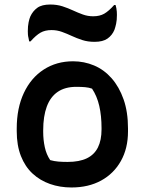

<svg xmlns="http://www.w3.org/2000/svg" viewBox="-20 -818 640 849"><path d="M303 -547Q352 -547 396 -528.5Q440 -510 473.5 -472Q507 -434 526.5 -378.5Q546 -323 546 -250V-237Q546 -162 514.5 -106Q483 -50 427 -19.5Q371 11 296 11Q245 11 201 -4.5Q157 -20 124 -50.5Q91 -81 72.5 -128Q54 -175 54 -238V-250Q54 -340 85.5 -407Q117 -474 173.5 -510.5Q230 -547 303 -547ZM317 -434Q268 -434 235.5 -412Q203 -390 187 -347Q171 -304 171 -242V-235Q171 -200 178 -167.5Q185 -135 202 -110Q220 -105 238 -103.5Q256 -102 279 -102Q331 -102 364 -118Q397 -134 413 -166Q429 -198 429 -246V-252Q429 -306 419 -349.5Q409 -393 387 -426Q373 -431 356.5 -432.5Q340 -434 317 -434ZM392 -746Q421 -746 441 -757.5Q461 -769 485 -796H491Q493 -790 494.5 -782Q496 -774 496.5 -766.5Q497 -759 497 -752Q497 -729 493.5 -713Q490 -697 486 -686Q476 -662 455.5 -647.5Q435 -633 398 -633Q368 -633 343.5 -641Q319 -649 297.5 -659Q276 -669 254 -677Q232 -685 208 -685Q179 -685 159 -673.5Q139 -662 115 -635H109Q108 -643 106 -650.5Q104 -658 103.5 -665.5Q103 -673 103 -680Q103 -703 106.5 -719.5Q110 -736 114 -745Q125 -769 145 -783.5Q165 -798 202 -798Q232 -798 256.5 -790Q281 -782 302.5 -772Q324 -762 346 -754Q368 -746 392 -746Z"/></svg>

Font: Recursive Casual SemiBold
Style: Regular
Weight: 600
Version: Version 1.047